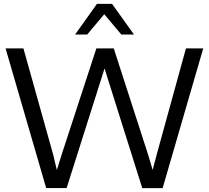

<svg xmlns="http://www.w3.org/2000/svg" viewBox="-20 -980 1088 1000"><path d="M721 0 524.5 -623.5 327 -0.5H220.5L9 -728H102L257 -174.5L276 -94.5L301 -174.5L482 -728H572.5L752 -172.5L775 -95L796 -174.5L948.5 -728H1038.5L827 0ZM371 -800 485 -960H563.5L678 -800H612L523 -906L434 -800Z"/></svg>

Font: Mooli
Style: Regular
Weight: 400
Designer: Vernon Adams
Foundry: Vernon Adams
Version: Version 1.000; ttfautohint (v1.8.4.7-5d5b);gftools[0.9.33]